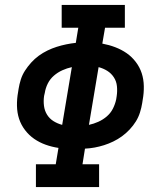

<svg xmlns="http://www.w3.org/2000/svg" viewBox="-20 -755 640 775"><path d="M125 0V-92H205L216 -158Q189 -162 164 -171Q139 -180 118 -194.5Q97 -209 81 -230Q65 -251 57 -275.5Q49 -300 48.5 -328Q48 -356 53 -383L55 -396Q58 -415 64 -434Q70 -453 81 -470Q92 -487 106 -502.5Q120 -518 136.5 -530Q153 -542 171.5 -551Q190 -560 209 -566Q228 -572 247.5 -576Q267 -580 286 -582L296 -643H229V-735H484V-643H404L393 -579Q420 -574 445 -564.5Q470 -555 491 -540.5Q512 -526 528 -505Q544 -484 552 -459.5Q560 -435 560.5 -407Q561 -379 556 -352L554 -339Q551 -320 545 -301Q539 -282 528.5 -265Q518 -248 503.5 -232.5Q489 -217 472.5 -205Q456 -193 437.5 -184Q419 -175 400 -169Q381 -163 362 -159.5Q343 -156 323 -155L313 -92H380V0ZM231 -251 270 -484Q251 -480 232 -471.5Q213 -463 197.5 -449.5Q182 -436 173 -418Q164 -400 161 -381L158 -368Q155 -348 157.5 -328Q160 -308 170 -292Q180 -276 196 -266Q212 -256 231 -251ZM339 -251Q358 -255 377 -263.5Q396 -272 411.5 -285.5Q427 -299 436 -317Q445 -335 449 -354L451 -367Q454 -387 452 -407Q450 -427 439.5 -443Q429 -459 413 -469Q397 -479 378 -484Z"/></svg>

Font: Iosevka Curly Slab SmBdEx
Style: Italic
Weight: 600
Width: 7
Italic angle: -9°
Monospace: yes
Designer: Belleve Invis
Foundry: Belleve Invis
Version: Version 11.1.0; ttfautohint (v1.8.3)